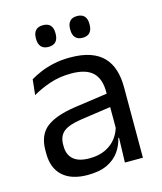

<svg xmlns="http://www.w3.org/2000/svg" viewBox="-103 -741 701 829"><g transform="rotate(-15 247.0 -326.5)"><path d="M355.5 0 359 -118.5 356 -131V-286.5L356.5 -315Q356.5 -374.5 326.2 -403Q296 -431.5 230.5 -431.5Q178 -431.5 134.2 -416.5Q90.5 -401.5 56.5 -381.5L64 -450.5Q83 -462 109.2 -473.2Q135.5 -484.5 169.2 -492Q203 -499.5 243.5 -499.5Q296 -499.5 332.8 -486.8Q369.5 -474 392.2 -450Q415 -426 425.5 -392Q436 -358 436 -316V0ZM187.5 10.5Q115 10.5 76.2 -24.8Q37.5 -60 37.5 -125.5V-140Q37.5 -207.5 79.2 -240.8Q121 -274 212 -287L366.5 -309L371 -250L222 -228.5Q166 -220.5 142 -201.2Q118 -182 118 -144.5V-136.5Q118 -98 141.8 -77.5Q165.5 -57 213 -57Q255 -57 285 -71.5Q315 -86 333.5 -110.5Q352 -135 358.5 -165L371 -110H355.5Q348.5 -78 329.2 -50.5Q310 -23 275.5 -6.2Q241 10.5 187.5 10.5ZM166.5 -567.5Q145 -567.5 134 -579.8Q123 -592 123 -614.5V-618Q123 -640.5 134 -652.5Q145 -664.5 166.5 -664.5Q189 -664.5 199.8 -652.5Q210.5 -640.5 210.5 -618V-614.5Q210.5 -592 199.8 -579.8Q189 -567.5 166.5 -567.5ZM319.5 -567.5Q297.5 -567.5 286.8 -579.8Q276 -592 276 -614.5V-618Q276 -640.5 286.8 -652.5Q297.5 -664.5 319.5 -664.5Q341 -664.5 351.8 -652.5Q362.5 -640.5 362.5 -618V-614.5Q362.5 -592 351.8 -579.8Q341 -567.5 319.5 -567.5Z"/></g></svg>

Font: Anek Gurmukhi Medium
Style: Regular
Weight: 400
Version: Version 1.003